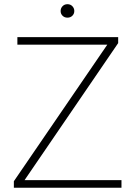

<svg xmlns="http://www.w3.org/2000/svg" viewBox="-20 -886 638 906"><path d="M553.2 -36.1V0H59.1V-36.1ZM537.6 -682.6 71.3 0H45.4V-30.8L510.7 -710.9H537.6ZM519.5 -710.9V-675.3H62V-710.9ZM266.1 -834Q266.1 -847.2 275.1 -856.7Q284.2 -866.2 298.3 -866.2Q312.5 -866.2 321.5 -856.7Q330.6 -847.2 330.6 -834Q330.6 -820.8 321.5 -811.8Q312.5 -802.7 298.3 -802.7Q284.2 -802.7 275.1 -811.8Q266.1 -820.8 266.1 -834Z"/></svg>

Font: Roboto ExtraLight
Style: Regular
Weight: 250
Designer: Christian Robertson
Foundry: Google
Version: Version 3.009; 2024